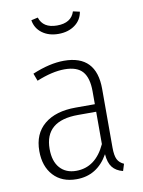

<svg xmlns="http://www.w3.org/2000/svg" viewBox="-85 -806 653 877"><g transform="rotate(-10 241.0 -368.0)"><path d="M424 -21 414 11Q382 3 365.5 -18Q349 -39 346 -79Q295 11 199 11Q131 11 92 -31.5Q53 -74 53 -145Q53 -225 105.5 -268.5Q158 -312 251 -312H340V-372Q340 -434 314.5 -463.5Q289 -493 231 -493Q174 -493 101 -463L88 -498Q169 -532 235 -532Q385 -532 385 -375V-103Q385 -66 394 -48Q403 -30 424 -21ZM340 -127V-277H256Q101 -277 101 -146Q101 -89 128.5 -58Q156 -27 204 -27Q294 -27 340 -127ZM121 -740 152 -747Q168 -696 233 -696Q299 -696 315 -747L346 -740Q340 -702 309 -679.5Q278 -657 233 -657Q188 -657 157.5 -679.5Q127 -702 121 -740Z"/></g></svg>

Font: Fira Sans Condensed ExtraLight
Style: Regular
Weight: 275
Width: 3
Designer: Carrois Corporate & Edenspiekermann AG
Foundry: Carrois Corporate GbR & Edenspiekermann AG
Version: Version 4.203